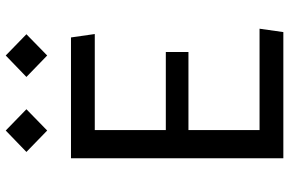

<svg xmlns="http://www.w3.org/2000/svg" viewBox="-187 -807 994 660"><g transform="rotate(-90 310.0 -477.0)"><path d="M96 0V-730H192.8V0ZM529.7 0H151.2V-81.8H541.3ZM461.2 -326.2H156.2V-404H461.2ZM151.2 -648.2V-730H511.3L523 -648.2ZM117.7 -883.2 191.3 -954.3 264.5 -883.2 191.3 -811.8ZM375.5 -883.2 449.2 -954.3 522.3 -883.2 449.2 -811.8Z"/></g></svg>

Font: Monaspace Krypton Var ExLight
Style: Regular
Weight: 200
Designer: Riley Cran and the Lettermatic Team
Version: Version 1.200 (Monaspace Krypton Var)